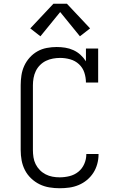

<svg xmlns="http://www.w3.org/2000/svg" viewBox="-20 -993 640 1021"><path d="M297 8Q270 8 242.5 3.5Q215 -1 190.5 -13Q166 -25 145.5 -44.5Q125 -64 112.5 -88.5Q100 -113 95 -140Q90 -167 90 -195V-540Q90 -566 94 -592.5Q98 -619 109 -643Q120 -667 138 -687Q156 -707 179 -720Q202 -733 228.5 -738Q255 -743 281 -743Q304 -743 326.5 -739.5Q349 -736 370 -726.5Q391 -717 408 -701.5Q425 -686 437 -667V-735H502V-554H437Q437 -581 428.5 -607Q420 -633 400 -651.5Q380 -670 353.5 -677.5Q327 -685 300 -685Q281 -685 261.5 -681.5Q242 -678 224.5 -669.5Q207 -661 193 -647Q179 -633 170.5 -615.5Q162 -598 158.5 -578.5Q155 -559 155 -540V-195Q155 -176 158 -156.5Q161 -137 169.5 -120Q178 -103 191.5 -89Q205 -75 222.5 -66Q240 -57 259 -53.5Q278 -50 297 -50Q324 -50 350 -56.5Q376 -63 396.5 -79.5Q417 -96 428 -121Q439 -146 439 -172Q439 -173 439 -173.5Q439 -174 439 -174H504Q504 -173 504 -172.5Q504 -172 504 -171Q504 -146 497 -120.5Q490 -95 476 -73.5Q462 -52 442 -35.5Q422 -19 398 -9Q374 1 348.5 4.5Q323 8 297 8ZM195 -800 141 -842 264 -973H336L459 -842L405 -800L300 -929Z"/></svg>

Font: Iosevka Curly Slab LtEx
Style: Regular
Weight: 300
Width: 7
Monospace: yes
Designer: Belleve Invis
Foundry: Belleve Invis
Version: Version 11.1.0; ttfautohint (v1.8.3)